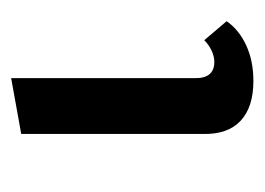

<svg xmlns="http://www.w3.org/2000/svg" viewBox="-85 -383 474 344"><g transform="rotate(-90 152.0 -211.0)"><path d="M84 -84V-410L184 -428V-100Q183 -64 213 -64Q223 -64 233.5 -69Q244 -74 252 -82L286 -42Q271 -20 243 -7Q215 6 179 6Q132 6 107.5 -17Q83 -40 84 -84Z"/></g></svg>

Font: Ysabeau Infant Semibold
Style: Regular
Weight: 600
Designer: Christian Thalmann (Catharsis Fonts)
Version: Version 0.003